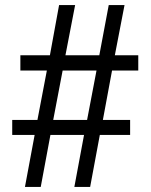

<svg xmlns="http://www.w3.org/2000/svg" viewBox="-20 -734 592 754"><path d="M116 -204H28V-263H127L164 -457H60V-517H176L212 -714H275L237 -517H370L407 -714H469L431 -517H523V-457H420L384 -263H491V-204H372L334 0H272L310 -204H178L140 0H78ZM322 -263 359 -457H226L189 -263Z"/></svg>

Font: Noto Serif Sinhala SemiCondensed Medium
Style: Regular
Weight: 500
Width: 4
Designer: Jelle Bosma - Monotype Design Team
Foundry: Monotype Imaging Inc.
Version: Version 2.007; ttfautohint (v1.8.4.7-5d5b)